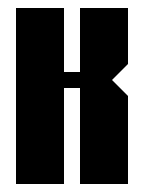

<svg xmlns="http://www.w3.org/2000/svg" viewBox="-20 -460 360 480"><path d="M20 -440H140V-280H180V-440H300V-300L260 -260L300 -220V0H180V-240H140V0H20Z"/></svg>

Font: SOV_poster
Style: Bold
Weight: 700
Version: Version 1.00